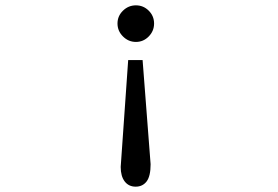

<svg xmlns="http://www.w3.org/2000/svg" viewBox="-20 -618 1040 719"><path d="M489 -598Q517 -598 537 -578Q557 -558 557 -530Q557 -502 537 -481.5Q517 -461 489 -461Q461 -461 440.5 -481.5Q420 -502 420 -530Q420 -558 440.5 -578Q461 -598 489 -598ZM460 -393H514L544 -3Q544 42 529 61.5Q514 81 488 81Q462 81 447 61.5Q432 42 432 7Z"/></svg>

Font: Inconsolata UltraExpanded
Style: Regular
Weight: 400
Width: 9
Monospace: yes
Designer: Raph Levien, Cyreal, Brenton Simpson
Foundry: Raph Levien, Cyreal, Google
Version: Version 3.000; ttfautohint (v1.8.2.53-6de2)